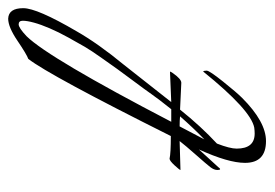

<svg xmlns="http://www.w3.org/2000/svg" viewBox="-118 -534 655 458"><g transform="rotate(-90 209.0 -305.5)"><path d="M393 -613Q418 -612 418 -577Q418 -544 363 -450Q334 -399 283 -337Q238 -280 194 -224L266 -227Q268 -227 263 -220Q249 -200 240 -200L176 -203Q136 -153 95 -115Q83 -84 83 -68Q83 -25 119 -25Q125 -25 133 -26Q175 -34 267 -148Q269 -146 269 -139.5Q269 -133 243 -100.5Q217 -68 204 -55Q147 2 101 2Q49 2 49 -48Q49 -88 81 -158L39 -112Q32 -102 32 -114Q32 -122 39 -131Q46 -140 68.5 -165.5Q91 -191 101 -204L32 -202Q32 -204 43 -216Q54 -228 59 -228Q72 -225 113 -225Q258 -515 297 -565Q308 -569 340.5 -591Q373 -613 393 -613ZM351 -569Q299 -516 147 -224H177Q201 -254 212.5 -270.5Q224 -287 245 -315Q266 -343 273 -353Q280 -363 298.5 -389Q317 -415 326 -430.5Q335 -446 348 -469.5Q361 -493 370 -514Q379 -535 383.5 -551.5Q388 -568 388 -578Q388 -588 379.5 -588Q371 -588 351 -569ZM105 -145Q133 -172 160 -203Q151 -204 136 -204Z"/></g></svg>

Font: Italianno
Style: Regular
Weight: 400
Designer: Robert E. Leuschke
Foundry: Robert E. Leuschke
Version: Version 1.003